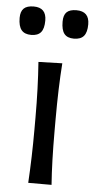

<svg xmlns="http://www.w3.org/2000/svg" viewBox="-66 -753 387 785"><g transform="rotate(5 128.0 -360.0)"><path d="M39.6 -603.5Q12.7 -603.5 -0.2 -619.1Q-13.2 -634.8 -13.2 -668.9Q-13.2 -695.3 -0.2 -707.8Q12.7 -720.2 40.5 -720.2Q92.3 -720.2 92.3 -667Q92.3 -633.8 79.6 -618.7Q66.9 -603.5 39.6 -603.5ZM214.8 -603.5Q188 -603.5 175.5 -619.1Q163.1 -634.8 163.1 -668.9Q163.1 -695.8 175.8 -708Q188.5 -720.2 215.8 -720.2Q268.6 -720.2 268.6 -667Q268.6 -633.8 255.6 -618.7Q242.7 -603.5 214.8 -603.5ZM176.3 0H80.6Q86.9 -106.4 86.9 -219.2V-269Q86.9 -389.6 79.1 -496.1L176.8 -499Q169.4 -397.9 169.4 -269V-219.2Q169.4 -93.8 176.3 0Z"/></g></svg>

Font: Commissioner Flair
Style: Regular
Weight: 400
Designer: Kostas Bartsokas
Foundry: Kostas Bartsokas
Version: Version 1.000